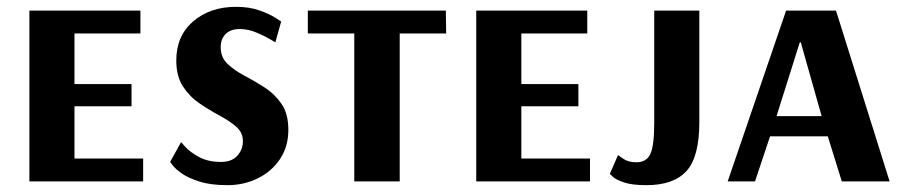

<svg xmlns="http://www.w3.org/2000/svg" viewBox="-20 -531 2647 562"><path d="M66 0V-500H391V-433H198V-285H365V-220H198V-67H399V0Z M646 11Q597 11 564 0.5Q531 -10 512.5 -23Q494 -36 486 -46.5Q478 -57 478 -57L510 -115Q510 -115 523 -100.5Q536 -86 562.5 -71.5Q589 -57 627 -57Q658 -57 674.5 -75Q691 -93 691 -118Q691 -143 671.5 -160Q652 -177 623 -192.5Q594 -208 564.5 -228Q535 -248 515.5 -278Q496 -308 496 -354Q496 -426 545.5 -468.5Q595 -511 671 -511Q710 -511 739.5 -500.5Q769 -490 786 -479Q803 -468 803 -468L786 -407Q786 -407 770 -416.5Q754 -426 730 -436Q706 -446 682 -446Q655 -446 640.5 -431.5Q626 -417 626 -393Q626 -363 646 -344Q666 -325 695.5 -309.5Q725 -294 754.5 -275Q784 -256 804 -227Q824 -198 824 -151Q824 -101 799 -64.5Q774 -28 733.5 -8.5Q693 11 646 11Z M1017 0V-433H881V-500H1285L1286 -433H1150V0Z M1374 0V-500H1699V-433H1506V-285H1673V-220H1506V-67H1707V0Z M1872 11Q1830 11 1806.5 3Q1783 -5 1774 -13.5Q1765 -22 1765 -22L1789 -77Q1789 -77 1804 -66.5Q1819 -56 1843 -56Q1872 -56 1883.5 -80Q1895 -104 1895 -173V-500H2027V-173Q2027 -72 1989.5 -30.5Q1952 11 1872 11Z M2110 0 2281 -500H2427L2584 0H2444L2403 -132H2234L2190 0ZM2253 -191H2385L2324 -407H2321Z"/></svg>

Font: Arsenal SC
Style: Bold
Weight: 700
Designer: Andrij Shevchenko
Foundry: Stairsfor
Version: Version 2.001; ttfautohint (v1.8.4.7-5d5b)